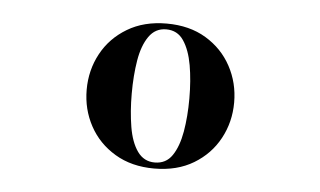

<svg xmlns="http://www.w3.org/2000/svg" viewBox="-33 -809 633 380"><g transform="rotate(5 283.5 -619.0)"><path d="M284.5 -475Q239.5 -475 206.5 -494.8Q173.5 -514.5 155.8 -547.2Q138 -580 138 -619Q138 -658 155.8 -690.8Q173.5 -723.5 206.5 -743.2Q239.5 -763 284.5 -763Q330 -763 362.8 -743.2Q395.5 -723.5 413.2 -690.8Q431 -658 431 -619Q431 -580 413.2 -547.2Q395.5 -514.5 362.8 -494.8Q330 -475 284.5 -475ZM284.5 -487Q307 -487 319.2 -505Q331.5 -523 336.8 -553.2Q342 -583.5 342 -619Q342 -655 336.8 -685Q331.5 -715 319.2 -733.2Q307 -751.5 284.5 -751.5Q263 -751.5 250.2 -733.2Q237.5 -715 232.5 -685Q227.5 -655 227.5 -619Q227.5 -583.5 232.5 -553.2Q237.5 -523 250.2 -505Q263 -487 284.5 -487Z"/></g></svg>

Font: Bodoni Moda SC 11pt
Style: Bold
Weight: 700
Version: Version 2.005